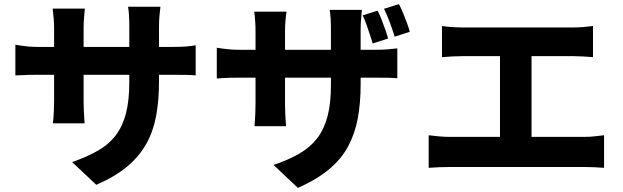

<svg xmlns="http://www.w3.org/2000/svg" viewBox="-20 -834 3040 937"><path d="M756 -437Q756 -346 742.5 -271Q729 -196 695 -134Q661 -72 601.5 -22Q542 28 450 68L332 -43Q406 -69 459 -99.5Q512 -130 545.5 -174.5Q579 -219 595 -281.5Q611 -344 611 -433V-705Q611 -736 609.5 -760Q608 -784 605 -801H763Q761 -784 758.5 -760Q756 -736 756 -705ZM394 -792Q393 -776 390.5 -751.5Q388 -727 388 -696V-341Q388 -318 389 -297Q390 -276 391 -260Q392 -244 393 -232H238Q240 -244 241 -260Q242 -276 243 -297Q244 -318 244 -341V-697Q244 -720 242 -743.5Q240 -767 237 -792ZM55 -616Q65 -614 81 -611.5Q97 -609 118.5 -607Q140 -605 165 -605H819Q861 -605 886.5 -607Q912 -609 935 -613V-466Q916 -468 888.5 -468.5Q861 -469 820 -469H165Q139 -469 119 -468.5Q99 -468 83.5 -467Q68 -466 55 -466Z M1823 -782Q1833 -762 1842.5 -737.5Q1852 -713 1860.5 -689Q1869 -665 1874 -646L1799 -622Q1792 -644 1784.5 -667Q1777 -690 1768.5 -714Q1760 -738 1750 -759ZM1927 -814Q1937 -795 1947 -770.5Q1957 -746 1966 -722Q1975 -698 1980 -679L1906 -655Q1896 -688 1882.5 -724.5Q1869 -761 1854 -791ZM1740 -422Q1740 -331 1726 -256Q1712 -181 1678.5 -119Q1645 -57 1585.5 -7.5Q1526 42 1434 83L1315 -29Q1389 -54 1442 -85Q1495 -116 1528.5 -160Q1562 -204 1578.5 -266.5Q1595 -329 1595 -418V-690Q1595 -721 1593.5 -745Q1592 -769 1589 -786H1746Q1745 -769 1742.5 -745Q1740 -721 1740 -690ZM1378 -777Q1376 -761 1373.5 -736.5Q1371 -712 1371 -681V-326Q1371 -304 1372 -282.5Q1373 -261 1374 -245Q1375 -229 1376 -218H1222Q1223 -229 1224 -245Q1225 -261 1226 -282Q1227 -303 1227 -326V-682Q1227 -705 1225.5 -729Q1224 -753 1221 -777ZM1038 -601Q1049 -599 1065 -597Q1081 -595 1102 -593Q1123 -591 1149 -591H1803Q1845 -591 1870 -593Q1895 -595 1919 -598V-452Q1900 -454 1872.5 -454.5Q1845 -455 1804 -455H1149Q1123 -455 1103 -454.5Q1083 -454 1067.5 -453Q1052 -452 1038 -451Z M2137 -707Q2157 -704 2185 -702Q2213 -700 2235 -700H2778Q2801 -700 2826.5 -702Q2852 -704 2874 -707V-555Q2851 -557 2825.5 -558.5Q2800 -560 2778 -560H2235Q2213 -560 2185 -558.5Q2157 -557 2137 -555ZM2420 -83V-622H2574V-83ZM2072 -174Q2096 -171 2122.5 -168.5Q2149 -166 2173 -166H2832Q2860 -166 2884.5 -169Q2909 -172 2928 -174V-15Q2907 -17 2878.5 -18Q2850 -19 2832 -19H2173Q2150 -19 2123.5 -18Q2097 -17 2072 -15Z"/></svg>

Font: Noto Sans JP ExtraBold
Style: Regular
Weight: 800
Designer: Ryoko NISHIZUKA  (kana, bopomofo & ideographs); Paul D. Hunt (Latin, Greek & Cyrillic); Sandoll Communications , Soo-you
Foundry: Adobe
Version: Version 2.004-H2;hotconv 1.0.118;makeotfexe 2.5.65603